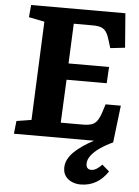

<svg xmlns="http://www.w3.org/2000/svg" viewBox="-62 -747 751 1036"><g transform="rotate(5 314.0 -229.0)"><path d="M32 0 39.5 -69.5 120 -82.5 143 -616.5 58 -633.5 64 -700H574.5L589 -514.5L509.5 -505.5L498.5 -541.5Q490 -572 479.5 -588.7Q469 -605.5 452 -612.5Q435 -619.5 404.5 -619.5H302L292.5 -403.5H512L507 -315H289.5L278.5 -81.5H396.5Q427 -81.5 445.5 -87.8Q464 -94 476 -111.3Q488 -128.5 498 -160L511 -201H593.5L569.5 0Q530.5 18 500.3 39Q470 60 453.3 82.5Q436.5 105 436.5 126.5Q436.5 142.5 443.8 150.2Q451 158 465 158Q479 158 493.8 148.7Q508.5 139.5 522 124.5L561 158Q534.5 198.5 497.5 220Q460.5 241.5 413.5 241.5Q389.5 241.5 367.8 232.5Q346 223.5 332.2 205.3Q318.5 187 318.5 159.5Q318.5 136.5 328.7 115.5Q339 94.5 358.2 75Q377.5 55.5 404.5 36.8Q431.5 18 465.5 0Z"/></g></svg>

Font: Literata
Style: Italic
Weight: 400
Italic angle: -2°
Designer: Latin by Veronika Burian and Jose Scaglione. Greek by Irene Vlachou. Cyrillic by Vera Evstafieva
Foundry: TypeTogether
Version: Version 3.103;gftools[0.9.29]